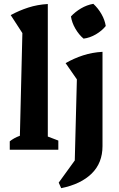

<svg xmlns="http://www.w3.org/2000/svg" viewBox="-20 -783 624 1004"><path d="M31 0V-44Q41 -52 54 -59.5Q67 -67 84 -73L97 -610L36 -704Q80 -728 128 -743.5Q176 -759 230 -762V-69L285 -48V0ZM300 201 287 172 371 56 382 -368 323 -453Q367 -478 414.5 -493.5Q462 -509 516 -512V-19Q516 69 459.5 124.5Q403 180 300 201ZM468 -763Q493 -740 510.5 -709.5Q528 -679 533 -647Q513 -622 481.5 -603.5Q450 -585 417 -581Q393 -601 374.5 -632.5Q356 -664 351 -697Q373 -721 403.5 -739Q434 -757 468 -763Z"/></svg>

Font: Piazzolla Thin ExtraBold
Style: Regular
Weight: 800
Version: Version 2.005